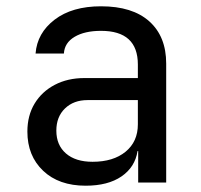

<svg xmlns="http://www.w3.org/2000/svg" viewBox="-20 -580 640 610"><path d="M252 10Q167 10 117 -37.5Q67 -85 67 -162Q67 -213 90 -251Q113 -289 154 -310.5Q195 -332 248 -332H418V-375Q418 -482 301 -482Q249 -482 217 -463Q185 -444 183 -410H93Q98 -475 153.5 -517.5Q209 -560 301 -560Q401 -560 454.5 -512Q508 -464 508 -378V0H419V-100H417Q409 -49 366 -19.5Q323 10 252 10ZM274 -66Q340 -66 379 -98Q418 -130 418 -185V-262H258Q214 -262 186.5 -235.5Q159 -209 159 -165Q159 -119 189.5 -92.5Q220 -66 274 -66Z"/></svg>

Font: JetBrainsMonoNL NFM
Style: Regular
Weight: 400
Monospace: yes
Designer: Philipp Nurullin, Konstantin Bulenkov
Foundry: JetBrains
Version: Version 2.304; ttfautohint (v1.8.4.7-5d5b);Nerd Fonts 3.3.0